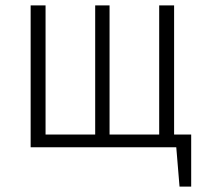

<svg xmlns="http://www.w3.org/2000/svg" viewBox="-20 -543 757 708"><path d="M685 -47V145H642L630 0H93V-523H148V-47H331V-523H384V-47H567V-523H622V-47Z"/></svg>

Font: Fira Sans Condensed Light
Style: Regular
Weight: 300
Width: 3
Designer: bBox Type GmbH & Carrois Corporate GbR & Edenspiekermann AG
Foundry: bBox Type GmbH & Carrois Corporate GbR & Edenspiekermann AG
Version: Version 4.301